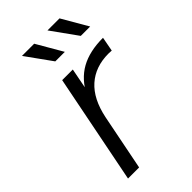

<svg xmlns="http://www.w3.org/2000/svg" viewBox="-226 -800 868 868"><g transform="rotate(-45 208.5 -365.5)"><path d="M47 0 151 -525H219L189 -370L181 -397Q216 -466 273.5 -498Q331 -530 417 -530L404 -461Q399 -461 394.5 -461.5Q390 -462 384 -462Q300 -462 245.5 -413.5Q191 -365 171 -267L118 0ZM352 -607 263 -731H340L412 -607ZM189 -607 100 -731H178L250 -607Z"/></g></svg>

Font: MOST Montserrat
Style: Italic
Weight: 400
Italic angle: -11.3°
Designer: Julieta Ulanovsky
Foundry: Julieta Ulanovsky
Version: Version 8.000;March 11, 2024;FontCreator 15.0.0.2926 64-bit